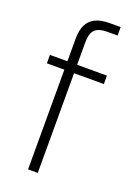

<svg xmlns="http://www.w3.org/2000/svg" viewBox="-139 -778 594 836"><g transform="rotate(20 158.0 -360.0)"><path d="M103 0V-607Q103 -644 115 -669Q127 -694 152.5 -707Q178 -720 218 -720H270V-681H223Q183 -681 165.5 -664Q148 -647 148 -605V0ZM22 -462V-501H286V-462Z"/></g></svg>

Font: DM Sans 17pt ExtraLight
Style: Regular
Weight: 250
Version: Version 4.004;gftools[0.9.30]